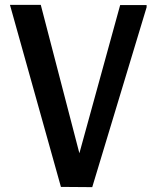

<svg xmlns="http://www.w3.org/2000/svg" viewBox="-20 -770 645 791"><path d="M231 0 21 -750H148L321 -85L292 -84L475 -749H584V-740L360 1Z"/></svg>

Font: Kufam Medium
Style: Italic
Weight: 500
Italic angle: -11°
Designer: Artur Schmal
Foundry: Original Type
Version: Version 1.301; ttfautohint (v1.8.3)